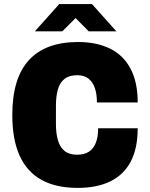

<svg xmlns="http://www.w3.org/2000/svg" viewBox="-20 -905 731 937"><path d="M359 12Q253 12 182 -27.5Q111 -67 75.5 -146Q40 -225 40 -344Q40 -523 121 -611.5Q202 -700 361 -700Q450 -700 515.5 -668.5Q581 -637 616.5 -571Q652 -505 652 -405H453Q453 -447 442.5 -476.5Q432 -506 411 -522Q390 -538 357 -538Q318 -538 295 -520Q272 -502 262.5 -468.5Q253 -435 253 -389V-299Q253 -253 263 -219.5Q273 -186 295.5 -168Q318 -150 356 -150Q392 -150 414.5 -165Q437 -180 448 -209Q459 -238 459 -279H652Q652 -181 618 -116.5Q584 -52 518.5 -20Q453 12 359 12ZM150 -752 269 -885H429L548 -752H413L324 -842H374L284 -752Z"/></svg>

Font: Archivo SemiCondensed Black
Style: Regular
Weight: 900
Width: 4
Designer: Hector Gatti
Foundry: Omnibus-Type
Version: Version 2.001